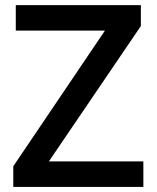

<svg xmlns="http://www.w3.org/2000/svg" viewBox="-20 -734 615 754"><path d="M543 0H32.2V-81.1L392.1 -613.8H42V-713.9H533.2V-631.8L171.9 -100.1H543Z"/></svg>

Font: Samim Medium FD
Style: Medium-FD
Weight: 500
Foundry: DejaVu fonts team - Redesigned by Saber Rastikerdar
Version: Version 4.0.5